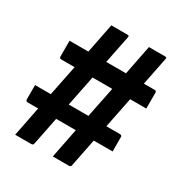

<svg xmlns="http://www.w3.org/2000/svg" viewBox="-172 -848 944 995"><g transform="rotate(30 300.0 -350.0)"><path d="M207.5 -720Q231.2 -720 256.1 -720Q281.1 -720 303.9 -720Q308.9 -720 311.9 -718Q314.9 -716 312.9 -709Q294.9 -619 276.9 -529.5Q258.9 -440 240.9 -350Q222.9 -260 204.9 -170.5Q186.9 -81 168.9 9Q167.9 16 163.9 18Q159.9 20 154.9 20Q131.2 20 107.2 20Q83.2 20 59.5 20Q77.5 -72 96 -164.5Q114.5 -257 133.5 -350Q152.5 -443 171 -535.5Q189.5 -628 207.5 -720ZM432.7 -720Q447.3 -720 464.1 -720Q480.8 -720 497.7 -720Q514.6 -720 529 -720Q534 -720 537 -718Q540 -716 538 -709Q520 -619 502 -529.5Q484 -440 466 -350Q448 -260 430 -170.5Q412 -81 394 9Q393 16 389 18Q385 20 380 20Q365 20 348.8 20Q332.6 20 316.4 20Q300.2 20 284.7 20Q302.7 -72 321.2 -164.5Q339.7 -257 358.7 -350Q377.7 -443 396.2 -535.5Q414.7 -628 432.7 -720ZM580 -437.2H71Q66 -437.2 63 -440.2Q60 -443.2 60 -448.2Q60 -452.2 60 -461.7Q60 -471.3 60 -483.3Q60 -495.4 60 -507.5Q60 -519.6 60 -529.1Q60 -538.7 60 -542.7H569Q571 -542.7 573.5 -542.2Q576 -541.7 577 -539.7Q579 -538.7 579.5 -536.2Q580 -533.7 580 -531.7Q580 -527.7 580 -518.1Q580 -508.6 580 -496.6Q580 -484.5 580 -472.4Q580 -460.3 580 -450.7Q580 -441.2 580 -437.2ZM20 -254.3H529Q534 -254.3 537 -251.3Q540 -248.3 540 -243.3Q540 -239.3 540 -230.6Q540 -221.9 540 -211.1Q540 -200.4 540 -189.5Q540 -178.7 540 -170Q540 -161.3 540 -157.3H31Q29 -157.3 27 -158.3Q25 -159.3 23 -160.3Q22 -162.3 21 -164.3Q20 -166.3 20 -168.3Q20 -172.3 20 -181Q20 -189.7 20 -200.5Q20 -211.4 20 -222.1Q20 -232.9 20 -241.6Q20 -250.3 20 -254.3Z"/></g></svg>

Font: Recursive Sans Linear Light
Style: Regular
Weight: 300
Version: Version 1.085